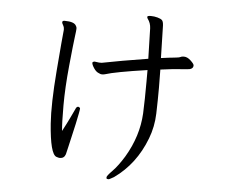

<svg xmlns="http://www.w3.org/2000/svg" viewBox="-56 -824 1111 950"><g transform="rotate(5 500.0 -348.5)"><path d="M661 -548Q523 -526 433 -508H420L397 -511Q387 -509 387 -504Q387 -495 398.5 -477.5Q410 -460 425 -455Q432 -451 439.5 -451Q447 -451 454 -453Q504 -469 662 -492V-434Q662 -347 659 -276Q653 -163 590 -57Q560 -8 533 19.5Q506 47 506 54Q506 61 509 62Q512 63 516 63Q520 63 526.5 59Q533 55 543 50Q649 -25 699 -156Q722 -216 724 -281Q726 -346 726 -410L725 -500Q786 -509 854 -513Q887 -514 887 -534V-535Q887 -542 870 -558Q853 -574 836 -574H834Q825 -574 818.5 -570.5Q812 -567 789 -565Q766 -563 723 -557L719 -718Q718 -738 711.5 -744.5Q705 -751 688.5 -755.5Q672 -760 655.5 -760Q639 -760 638 -755V-753Q638 -749 641 -745Q656 -725 657 -699Q658 -673 661 -548ZM338 -281H335Q328 -281 323 -268Q320 -262 304.5 -229Q289 -196 267 -155Q263 -193 263 -281Q263 -369 274 -480Q285 -591 289.5 -624Q294 -657 294 -665.5Q294 -674 290 -679Q281 -699 232 -699Q223 -699 221 -693V-690Q221 -686 226.5 -677Q232 -668 232 -658V-653Q228 -618 214.5 -450Q201 -282 208 -186Q219 -37 250 -25Q254 -24 258.5 -22.5Q263 -21 268 -21Q289 -21 296 -42Q299 -53 304.5 -78Q310 -103 317.5 -134.5Q325 -166 331.5 -196Q338 -226 342 -247Q346 -268 346 -273Q346 -278 338 -281Z"/></g></svg>

Font: LXGW WenKai TC
Style: Regular
Weight: 400
Designer: LXGW / Fontworks Inc.
Foundry: LXGW / Fontworks Inc.
Version: Version 1.330